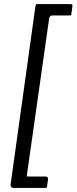

<svg xmlns="http://www.w3.org/2000/svg" viewBox="-20 -762 378 947"><path d="M46.5 165Q40.1 165 35.6 160.4Q31 155.9 32 149.7L155.2 -734Q156.5 -739.2 158.7 -740.6Q160.9 -742 167.6 -742H327.7Q332.8 -742 335.6 -739.3Q338.4 -736.5 337.2 -732.4L332 -691.6Q331 -687.5 329.3 -686.6Q327.7 -685.7 323.6 -685.7H238.2Q231.7 -685.7 227.3 -681.3Q222.8 -676.9 222.3 -670.1L112.7 101Q112.2 107.5 113.2 108.1Q114.3 108.7 120.5 108.7H206.2Q211.5 108.7 214.5 112.5Q217.5 116.2 217.2 121.3L212 156.6Q211 162.3 209.7 163.6Q208.4 165 202.1 165H46.5Z"/></svg>

Font: Libre Franklin Thin
Style: Italic
Weight: 100
Italic angle: -8°
Designer: Pablo Impallari, Rodrigo Fuenzalida, Nhung Nguyen
Foundry: Impallari Type
Version: Version 3.000